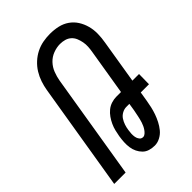

<svg xmlns="http://www.w3.org/2000/svg" viewBox="-221 -838 941 941"><g transform="rotate(-45 250.0 -367.5)"><path d="M282 8Q264 8 247 3Q230 -2 218 -14Q206 -26 198.5 -41.5Q191 -57 188.5 -74.5Q186 -92 187 -110.5Q188 -129 191 -148Q194 -165 198 -181.5Q202 -198 209.5 -214.5Q217 -231 227.5 -246Q238 -261 252 -272.5Q266 -284 283.5 -289.5Q301 -295 317 -295H350L389 -532Q392 -549 393 -565.5Q394 -582 391 -598Q388 -614 382 -628.5Q376 -643 364.5 -653.5Q353 -664 337.5 -668.5Q322 -673 305 -673Q282 -673 258 -664Q234 -655 216.5 -636.5Q199 -618 190 -594.5Q181 -571 177 -548L87 0H8L100 -559Q104 -583 112 -607Q120 -631 133.5 -653Q147 -675 166.5 -693Q186 -711 209 -722.5Q232 -734 256.5 -738.5Q281 -743 305 -743Q334 -743 360.5 -737Q387 -731 408.5 -716Q430 -701 444 -679Q458 -657 465 -631Q472 -605 471.5 -577Q471 -549 466 -521L429 -295H475L474 -225H417L409 -176Q406 -157 401.5 -137.5Q397 -118 390.5 -99.5Q384 -81 374.5 -62.5Q365 -44 352 -28Q339 -12 320 -2Q301 8 282 8ZM271 -62Q279 -62 286.5 -68.5Q294 -75 299.5 -83Q305 -91 309 -99.5Q313 -108 316 -117Q319 -126 321 -134.5Q323 -143 325 -152Q327 -161 328.5 -169.5Q330 -178 332 -187L338 -225H317Q302 -225 287.5 -217Q273 -209 264.5 -196Q256 -183 251 -168Q246 -153 244 -138Q242 -126 241.5 -114.5Q241 -103 243 -91.5Q245 -80 252 -71Q259 -62 271 -62Z"/></g></svg>

Font: Iosevka
Style: Italic
Weight: 400
Italic angle: -9°
Monospace: yes
Designer: Belleve Invis
Foundry: Belleve Invis
Version: Version 32.5.0; ttfautohint (v1.8.4)